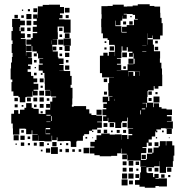

<svg xmlns="http://www.w3.org/2000/svg" viewBox="-20 -719 859 903"><path d="M790 -35H800V13H796V39H793V66H761V94H731V39H730V63H705V68H669V92H673V95H700V114H706V99H726V119H711V122H727V120H765V158H727V156H711V164H661V159H636V150H615V128H636V119H639V92H643V66H667V65H640V36H579V9H577V30H555V8H576V4H551V-20H549V2H531V14H503V16H449V11H424V3H402V-25H424V-30H405V-52H426V-61H434V-83H456V-91H496V-86H520V-87H552V-62H553V-84H579V-65H584V-83H602V-89H584V-113H606V-115H580V-147H581V-166H578V-149H554V-143H550V-117H522V-143H518V-144H489V-165H487V-150H465V-172H480V-177H462V-205H480V-211H466V-231H483V-238H463V-264H489V-244H494V-263H509V-265H490V-294H489V-328H493V-354H516V-355H460V-375H450V-457H466V-471H486V-457H492V-475H520V-455H521V-475H520V-504H519V-508H493V-531H486V-539H464V-562H457V-591H456V-631H458V-652H457V-690H486V-691H510V-697H562V-688H578V-689H604V-693H628V-699H684V-691H706V-688H733V-659H734V-635H740V-610H745V-552H733V-534H699V-552H697V-540H675V-562H674V-534H699V-509H704V-478H733V-444H732V-424H739V-397H742V-368H743V-314H725V-302H707V-314H703V-294H676V-291H674V-263H672V-236H701V-215H704V-233H728V-215H740V-208H763V-204H789V-178H765V-172H787V-150H765V-148H793V-114H759V-116H737V-110H715V-105H720V-97H712V-102H710V-77H694V-63H679V-49H694V-33H678V-48H670V-27H650V-23H668V1H644V7H643V33H667V30H671V4H696V-1H702V-25H726V-31H732V-55H760V-35H762V-55H790ZM413 -110V-104H399V-88H376V-81H370V-57H343V-54H339V-28H313V-54H309V-56H282V-55H250V-73H247V-60H225V-81H223V-54H189V-56H161V-82H160V-57H132V-85H157V-87H132V-106H129V-88H103V-113H98V-114H71V-86H41V-115H40V-138H33V-184H46V-201H66V-184H74V-203H95V-212H103V-234H129V-212H137V-207H162V-184H169V-183H194V-203H216V-241H226V-261H244V-265H220V-291H219V-268H193V-294H216V-296H191V-325H190V-354H189V-376H181V-387H162V-415H181V-420H165V-442H183V-444H159V-468H153V-477H132V-502H129V-478H103V-504H127V-509H104V-533H127V-540H134V-563H155V-569H134V-593H153V-602H137V-620H153V-631H136V-651H156V-634H157V-660H158V-689H181V-696H210V-697H262V-686H281V-656H262V-649H274V-633H258V-628H283V-627H312V-565H280V-594H251V-567H252V-535H228V-534H249V-508H226V-483H227V-500H245V-482H228V-477H252V-450H255V-444H279V-418H259V-414H279V-388H259V-387H282V-385H310V-362H317V-320H312V-306H321V-256H320V-227H318V-217H327V-220H385V-205H400V-185H410V-178H433V-175H460V-147H437V-144H459V-118H437V-110ZM285 -682H307V-660H285ZM137 -680H155V-662H137ZM111 -676H121V-666H111ZM83 -674H89V-668H83ZM578 -653V-654H562V-651H576V-631H556V-645H555V-622H547V-600H525V-622H523V-596H551V-567H552V-566H576V-569H554V-593H576V-601H610V-627H628V-630H615V-649H604V-653ZM104 -653H128V-629H104ZM48 -649H64V-633H48ZM303 -648V-634H289V-648ZM80 -647H92V-635H80ZM593 -644H599V-638H593ZM34 -333H38V-345H30V-397H32V-425H36V-451H39V-470H35V-512H39V-529H34V-573H40V-592H37V-630H75V-622H97V-600H75V-592H72V-573H77V-590H95V-572H78V-562H97V-540H78V-536H101V-507H102V-457H103V-474H129V-448H112V-446H131V-416H112V-409H124V-393H110V-381H126V-362H137V-350H155V-332H138V-325H160V-297H138V-292H157V-270H135V-289H133V-264H105V-262H99V-238H73V-262H67V-268H43V-289H34ZM105 -622H127V-600H105ZM588 -619H604V-603H588ZM573 -604H559V-618H573ZM108 -589H124V-573H108ZM258 -589H274V-573H258ZM285 -540V-562H307V-540ZM124 -543H108V-559H124ZM272 -557V-545H260V-557ZM279 -538H313V-504H279ZM254 -533H278V-509H254ZM672 -533V-509H673V-533ZM223 -529H222V-511H223ZM710 -515V-527H722V-515ZM472 -517V-525H480V-517ZM649 -504H668V-505H649ZM284 -503H308V-479H284ZM496 -481V-501H516V-481ZM552 -501V-475H551V-446H530V-443H548V-419H530V-415H550V-389H580V-417H608V-419H613V-443H608V-468H605V-452H587V-470H603V-476H581V-497H576V-481H556V-501ZM724 -483H708V-499H724ZM259 -498H273V-484H259ZM481 -486H471V-496H481ZM649 -478V-476H668V-478ZM555 -472H577V-450H555ZM286 -471H306V-451H286ZM153 -454H139V-468H153ZM272 -467V-455H260V-467ZM608 -419H584V-443H608ZM140 -437H152V-425H140ZM290 -425V-437H302V-425ZM306 -391H286V-411H306ZM572 -395H560V-407H572ZM149 -404V-398H143V-404ZM529 -386H548V-387H529ZM608 -385H584V-360H585V-382H607V-362H615V-382H637V-362H638V-382H637V-383H608ZM152 -365H140V-377H152ZM172 -367V-375H180V-367ZM185 -332H167V-350H185ZM468 -349H484V-333H468ZM181 -316V-306H171V-316ZM187 -270H165V-292H187ZM678 -289H694V-273H678ZM483 -288V-274H469V-288ZM711 -276V-286H721V-276ZM730 -237H702V-265H730ZM166 -261H186V-241H166ZM125 -260V-242H107V-260ZM137 -260H155V-242H137ZM48 -259H64V-243H48ZM693 -258V-244H679V-258ZM200 -245V-257H212V-245ZM519 -254H518V-244H519ZM668 -233V-214H671V-235H650V-233ZM167 -230H185V-212H167ZM215 -212H197V-230H215ZM63 -228V-214H49V-228ZM152 -227V-215H140V-227ZM90 -225V-217H82V-225ZM647 -205H663V-209H647ZM434 -203H458V-179H434ZM642 -200H639V-181H642ZM181 -196V-186H171V-196ZM198 -175H218V-179H198ZM223 -173H220V-150H223ZM217 -147H198V-145H217ZM496 -141H516V-121H496ZM556 -141H576V-121H556ZM467 -140H485V-122H467ZM216 -117H195V-88H216V-91H196V-111H216ZM764 -113H788V-89H764ZM454 -109V-93H438V-109ZM484 -109V-93H468V-109ZM529 -94V-108H543V-94ZM573 -108V-94H559V-108ZM80 -95V-107H92V-95ZM510 -105V-97H502V-105ZM750 -105V-97H742V-105ZM419 -104V-98H413V-104ZM68 -59H44V-83H68ZM96 -61H76V-81H96ZM122 -65H110V-77H122ZM382 -67V-75H390V-67ZM713 -68V-74H719V-68ZM418 -73V-69H414V-73ZM778 -73V-69H774V-73ZM186 -31H166V-51H186ZM226 -31V-51H246V-31ZM725 -32H707V-50H725ZM94 -33H78V-49H94ZM153 -34H139V-48H153ZM121 -36H111V-46H121ZM291 -36V-46H301V-36ZM202 -37V-45H210V-37ZM262 -37V-45H270V-37ZM59 -38H53V-44H59ZM252 5H220V-27H252ZM399 2H373V-24H399ZM216 -1H196V-21H216ZM676 -1V-21H696V-1ZM304 -3H288V-19H304ZM272 -5H260V-17H272ZM332 -5H320V-17H332ZM362 -5H350V-17H362ZM180 -7H172V-15H180ZM666 9V29H646V9ZM585 38H607V60H585ZM557 40H575V58H557ZM618 41H634V57H618ZM786 89H766V69H786ZM575 88H557V70H575ZM605 70V88H587V70ZM725 70V88H707V70ZM694 71V87H678V71ZM631 74V84H621V74ZM578 121H554V97H578ZM608 121H584V97H608ZM635 118H617V100H635ZM754 101V117H738V101ZM781 114H771V104H781ZM580 153H552V125H580ZM605 148H587V130H605Z"/></svg>

Font: Rubik-Storm
Style: Regular
Weight: 400
Designer: NaN (generative design), Hubert & Fischer (Rubik source font outlines)
Foundry: NaN, Hubert & Fischer
Version: Version 1.000